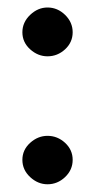

<svg xmlns="http://www.w3.org/2000/svg" viewBox="-20 -470 251 507"><path d="M105.5 -321.3Q80.1 -321.3 59.6 -339.8Q39.1 -358.4 39.1 -384.8Q39.1 -411.1 59.6 -430.7Q80.1 -450.2 105.5 -450.2Q131.8 -450.2 151.9 -430.7Q171.9 -411.1 171.9 -384.8Q171.9 -358.4 151.9 -339.8Q131.8 -321.3 105.5 -321.3ZM105.5 16.6Q80.1 16.6 59.6 -2.4Q39.1 -21.5 39.1 -47.9Q39.1 -74.2 59.6 -92.8Q80.1 -111.3 105.5 -111.3Q131.8 -111.3 151.9 -92.8Q171.9 -74.2 171.9 -47.9Q171.9 -21.5 151.9 -2.4Q131.8 16.6 105.5 16.6Z"/></svg>

Font: Padauk Book
Style: Regular
Weight: 400
Designer: Debbi Hosken, Becca Hirsbrunner Spalinger
Foundry: SIL International
Version: Version 5.000